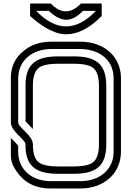

<svg xmlns="http://www.w3.org/2000/svg" viewBox="-20 -1070 748 1090"><path d="M125 -250V-229.2C131.3 -119.3 192.9 -83.3 312.5 -83.3H395.8C513.1 -83.3 583.3 -116.7 583.3 -250V-583.3C583.3 -716.7 513.4 -750 395.8 -750H312.5C197.6 -750 125 -717.5 125 -587.5V-381.2C125 -381.2 166.7 -337.5 166.7 -337.5V-583.3C166.7 -634.4 178.1 -668.8 202.1 -686.5C222.9 -701 259.4 -708.3 312.5 -708.3H395.8C449 -708.3 485.4 -701 506.3 -686.5C530.2 -668.8 541.7 -634.4 541.7 -583.3V-250C541.7 -199 530.2 -164.6 506.3 -146.9C485.4 -132.3 449 -125 395.8 -125H312.5C259.4 -125 222.9 -132.3 202.1 -146.9C178.1 -164.6 166.7 -199 166.7 -250C166.7 -302.4 83.3 -345.9 83.3 -375V-624C83.3 -730.3 168.2 -791.7 270.8 -791.7H437.5C551.7 -789.4 625 -725 625 -625V-207.3C625 -107.5 544.7 -41.7 437.5 -41.7H267.7C168.2 -41.7 83.3 -101.5 83.3 -208.3V-242.7C83.3 -243.8 83.3 -243.8 82.3 -243.8C68 -262.8 48.8 -278 41.7 -287.5V-187.5C41.7 -160.4 49 -136.5 63.5 -113.5C92.9 -65.8 145.2 0 267.7 0H437.5C567.9 0 666.7 -83.7 666.7 -209.4V-626C666.7 -750.4 568.8 -833.3 437.5 -833.3H270.8C209.4 -833.3 157.3 -816.7 114.6 -781.2C65.6 -742.7 41.7 -690.6 41.7 -628.1V-375C41.7 -323.2 125 -278.3 125 -250ZM257.3 -1008.3C282.3 -983.3 319.4 -959 354.2 -957.6C386.5 -957.6 418.8 -974.5 451 -1008.3H525C468.2 -949.5 411.7 -920.1 355.2 -920.1C298.7 -920.1 242.2 -949.5 185.4 -1008.3ZM439.6 -1050C410.9 -1020.3 382.3 -1005.5 353.8 -1005.5C325.3 -1005.5 296.9 -1020.3 268.8 -1050H151V-979.2C203.1 -931.3 282.3 -875.3 354.2 -875.3C421.9 -875.3 489.6 -909.9 557.3 -979.2V-1050Z"/></svg>

Font: Sportrop
Style: Regular
Weight: 500
Version: Version 0.9